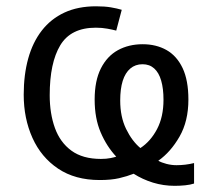

<svg xmlns="http://www.w3.org/2000/svg" viewBox="-20 -565 676 613"><path d="M286.6 -544.9Q314.5 -544.9 334.2 -541.5Q354 -538.1 368.7 -533.7L351.1 -467.3Q340.3 -470.2 323 -473.4Q305.7 -476.6 286.1 -476.6Q206.1 -476.6 172.4 -420.4Q138.7 -364.3 138.7 -261.2Q138.7 -202.6 155.3 -156.5Q171.9 -110.4 208 -84Q244.1 -57.6 302.2 -57.6Q319.8 -57.6 333 -60.3Q346.2 -63 351.1 -64.9Q320.8 -97.2 301.5 -142.1Q282.2 -187 282.2 -247.1Q282.2 -307.1 302 -346.4Q321.8 -385.7 356.4 -404.8Q391.1 -423.8 435.5 -423.8Q478.5 -423.8 511.5 -405.3Q544.4 -386.7 563 -347.7Q581.5 -308.6 581.5 -247.1Q581.5 -178.2 553.2 -128.9Q524.9 -79.6 485.4 -51.8Q495.6 -45.9 511.7 -41.7Q527.8 -37.6 543.5 -37.6Q557.6 -37.6 571.8 -39.3Q585.9 -41 599.6 -44.4V21Q587.9 24.9 571.3 26.6Q554.7 28.3 537.6 28.3Q502 28.3 468.5 18.1Q435.1 7.8 406.7 -10.3Q385.7 -2 360.4 3.9Q335 9.8 298.3 9.8Q219.7 9.8 165.5 -26.6Q111.3 -63 83.5 -125Q55.7 -187 55.7 -262.7Q55.7 -326.2 70.1 -378.2Q84.5 -430.2 113.5 -467.5Q142.6 -504.9 185.8 -524.9Q229 -544.9 286.6 -544.9ZM435.1 -359.9Q412.1 -359.9 396 -346.2Q379.9 -332.5 371.8 -306.9Q363.8 -281.2 363.8 -244.1Q363.8 -191.9 382.6 -153.3Q401.4 -114.7 428.2 -92.3Q460.9 -113.8 481.4 -152.8Q502 -191.9 502 -246.6Q502 -282.2 494.6 -307.6Q487.3 -333 472.4 -346.4Q457.5 -359.9 435.1 -359.9Z"/></svg>

Font: Wonky
Style: Regular
Weight: 400
Designer: Monotype Design Team
Foundry: Monotype Imaging Inc.
Version: Version 3.000